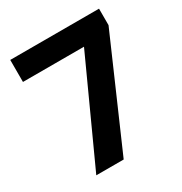

<svg xmlns="http://www.w3.org/2000/svg" viewBox="-168 -836 907 959"><g transform="rotate(-30 286.0 -357.0)"><path d="M111 0 379 -587H27V-714H539V-619L269 0Z"/></g></svg>

Font: Noto Sans Sora Sompeng
Style: Bold
Weight: 700
Designer: Monotype Design Team. David Williams.
Foundry: Monotype Imaging Inc.
Version: Version 2.101